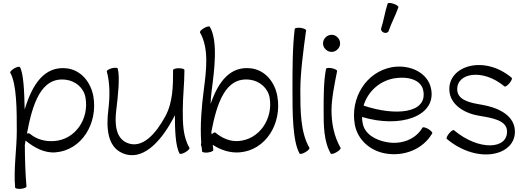

<svg xmlns="http://www.w3.org/2000/svg" viewBox="-20 -996 3463 1269"><path d="M48 -515C91 -439 91 -264 91 -133C91 -8 69 118 80 243C81 250 98 254 119 252C139 250 155 243 155 237C147 146 145 55 144 -37C145 -44 147 -56 149 -67C206 -20 274 17 347 11C520 -3 628 -180 597 -360C580 -453 516 -532 424 -544C272 -563 192 -435 143 -272C141 -391 135 -514 112 -552C109 -558 92 -554 74 -544C56 -533 44 -520 48 -515ZM179 -111C173 -116 165 -116 158 -113C194 -304 249 -490 415 -469C480 -461 534 -415 545 -351C570 -211 479 -75 341 -64C283 -59 224 -73 179 -111Z M686 -524C708 -441 706 -355 696 -270C682 -156 688 -29 787 15C919 75 1040 -58 1118 -201C1125 -212 1130 -223 1136 -235C1136 -142 1139 -30 1167 19C1170 24 1187 21 1205 10C1223 0 1235 -13 1232 -19C1189 -93 1188 -181 1188 -267C1188 -356 1199 -444 1199 -533C1199 -540 1183 -545 1162 -545C1141 -545 1124 -540 1124 -533C1124 -428 1123 -319 1072 -226C1011 -114 920 -7 817 -53C744 -86 738 -179 748 -264C759 -357 774 -484 758 -543C757 -549 739 -550 719 -545C699 -539 684 -530 686 -524Z M1302 -781C1362 -677 1344 -532 1327 -403C1312 -287 1302 -169 1310 -52C1310 -49 1309 -45 1308 -42C1307 -37 1309 -32 1312 -28C1313 -17 1314 -6 1316 5C1317 11 1334 14 1354 12C1375 9 1391 2 1390 -5C1389 -16 1387 -27 1386 -39C1439 -4 1501 16 1564 11C1737 -3 1845 -180 1813 -360C1797 -453 1733 -532 1641 -544C1500 -562 1422 -454 1372 -309C1373 -338 1375 -368 1379 -397C1398 -541 1421 -725 1367 -819C1363 -824 1346 -821 1328 -810C1310 -800 1299 -787 1302 -781ZM1403 -120C1399 -123 1389 -118 1379 -108C1378 -114 1377 -119 1377 -125C1413 -312 1469 -490 1632 -469C1696 -461 1750 -415 1762 -351C1786 -211 1695 -75 1558 -64C1501 -59 1447 -83 1403 -120Z M1928 -805C1913 -687 1913 -535 1913 -400C1913 -257 1913 -63 1960 19C1963 24 1980 21 1998 10C2016 0 2028 -13 2025 -19C1965 -122 1965 -269 1965 -400C1965 -514 1985 -664 2003 -795C2004 -801 1988 -809 1967 -812C1947 -814 1929 -811 1928 -805Z M2228 -709C2228 -724 2222 -739 2211 -749C2201 -760 2187 -766 2172 -766C2157 -766 2142 -760 2132 -749C2121 -739 2115 -724 2115 -709C2115 -694 2121 -680 2132 -670C2142 -659 2157 -653 2172 -653C2187 -653 2201 -659 2211 -670C2222 -680 2228 -694 2228 -709ZM2135 -541C2119 -461 2119 -358 2119 -267C2119 -168 2119 -63 2166 19C2169 24 2186 21 2204 10C2222 0 2234 -13 2231 -19C2188 -94 2171 -180 2171 -267C2171 -342 2191 -440 2208 -526C2210 -532 2194 -541 2174 -545C2154 -549 2136 -547 2135 -541Z M2549 -792C2567 -845 2595 -895 2613 -948C2615 -954 2601 -965 2581 -971C2562 -978 2544 -978 2542 -972C2524 -918 2517 -862 2499 -808C2496 -797 2504 -785 2518 -780C2531 -775 2546 -781 2549 -792ZM2837 -115C2840 -120 2828 -133 2810 -144C2792 -154 2775 -158 2772 -152C2726 -73 2631 -40 2539 -56C2463 -69 2390 -109 2377 -182C2374 -196 2373 -209 2373 -223C2623 -147 2862 -226 2830 -405C2811 -516 2689 -572 2571 -552C2400 -521 2294 -349 2325 -173C2343 -73 2425 0 2526 18C2648 40 2775 -8 2837 -115ZM2584 -478C2671 -493 2765 -472 2778 -395C2805 -247 2595 -227 2383 -298C2410 -388 2485 -460 2584 -478Z M2933 -78C3138 94 3393 33 3383 -135C3377 -236 3270 -286 3163 -304C3089 -316 3006 -333 3002 -401C2996 -515 3171 -545 3314 -425C3319 -420 3334 -430 3347 -446C3361 -462 3367 -478 3362 -482C3179 -636 2941 -561 2950 -399C2955 -303 3050 -246 3151 -230C3232 -217 3327 -201 3331 -132C3338 -7 3144 2 2981 -135C2976 -140 2961 -130 2948 -114C2935 -98 2928 -82 2933 -78Z"/></svg>

Font: Nupuram Light
Style: Regular
Weight: 300
Designer: Santhosh Thottingal (santhosh.thottingal@gmail.com)
Foundry: SMC
Version: Version 1.000